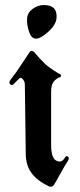

<svg xmlns="http://www.w3.org/2000/svg" viewBox="-20 -714 313 750"><path d="M80.6 -114.7 77.1 -382.3Q77.1 -391.6 74.2 -397.5Q62.5 -416.5 54.2 -406.7L34.7 -386.7Q26.9 -377.9 19.8 -384.8Q12.7 -391.6 22 -403.8Q43.5 -430.7 60.5 -457.5Q77.6 -484.4 95.7 -510.7Q103.5 -520 113.8 -510.3Q134.3 -485.4 153.8 -466.6Q173.3 -447.8 209.5 -426.8Q219.7 -422.9 218.5 -417.5Q217.3 -412.1 211.9 -411.6Q199.2 -406.7 189.5 -394.8Q179.7 -382.8 179.7 -355V-148.4Q179.7 -98.6 198.2 -87.4Q219.7 -74.7 233.4 -98.1Q238.3 -107.4 245.4 -102.3Q252.4 -97.2 245.1 -85.4Q230.5 -62.5 217.8 -39.3Q205.1 -16.1 191.9 6.8Q182.6 20.5 168.9 12.7Q125 -8.3 102.8 -38.6Q80.6 -68.8 80.6 -114.7ZM151.4 -694.3Q205.6 -694.3 200.7 -642.1Q197.8 -615.7 167.7 -589.1Q137.7 -562.5 120.1 -563Q102.5 -563 93.3 -590.8Q84 -618.7 85.9 -642.1Q87.4 -664.6 107.7 -679.4Q127.9 -694.3 151.4 -694.3Z"/></svg>

Font: Bertholdr Mainzer Fraktur
Style: Regular
Weight: 400
Designer: Peter Wiegel, original typeface by Carl Albert Fahrenwaldt 1901
Foundry: Peter Wiegel
Version: Version 1.000 2010 initial release